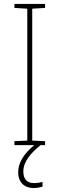

<svg xmlns="http://www.w3.org/2000/svg" viewBox="-20 -734 300 971"><path d="M98 133C98 83 136 40 185 0H208V-20L143 -23V-690L208 -694V-714H53V-694L118 -690V-23L53 -20V0H153C99 45 72 90 72 137C72 190 105 217 150 217C168 217 185 213 195 210V186C185 189 168 192 152 192C116 192 98 171 98 133Z"/></svg>

Font: Noto Sans Gujarati SemiCondensed Thin
Style: Regular
Weight: 100
Width: 4
Designer: Jelle Bosma - Monotype Design Team, Universal Thirst
Foundry: Monotype Imaging Inc.
Version: Version 2.106